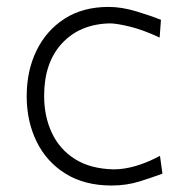

<svg xmlns="http://www.w3.org/2000/svg" viewBox="-20 -540 552 569"><path d="M311 9.8Q355.5 9.8 394.8 -2.7Q434.1 -15.1 461.4 -25.4L454.1 -78.1Q417.5 -58.6 382.8 -48.3Q348.1 -38.1 317.4 -38.1Q248 -39.6 202.4 -68.4Q156.7 -97.2 133.8 -146Q110.8 -194.8 110.8 -255.9Q110.8 -354.5 163.8 -411.6Q216.8 -468.8 305.7 -470.7Q325.2 -470.7 364.5 -461.2Q403.8 -451.7 453.1 -428.7L457 -481.4Q427.2 -493.2 384 -506.3Q340.8 -519.5 301.8 -519.5Q225.6 -519.5 171.4 -484.6Q117.2 -449.7 88.1 -389.9Q59.1 -330.1 59.1 -254.9Q59.1 -180.7 88.4 -120.6Q117.7 -60.5 174.1 -25.4Q230.5 9.8 311 9.8Z"/></svg>

Font: Pinar-VF-FD
Style: Regular
Weight: 300
Designer: Amin Abedi
Version: Version 3.0